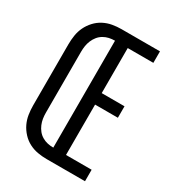

<svg xmlns="http://www.w3.org/2000/svg" viewBox="-178 -838 855 941"><g transform="rotate(30 250.0 -367.5)"><path d="M232 0V-735H449V-670H304V-415H433V-350H304V-65H449V0ZM232 0Q206 0 180.5 -4.5Q155 -9 132 -21Q109 -33 91 -52.5Q73 -72 62 -95Q51 -118 47 -143.5Q43 -169 43 -195V-540Q43 -566 47 -591.5Q51 -617 62 -640Q73 -663 91 -682.5Q109 -702 132 -714Q155 -726 180.5 -730.5Q206 -735 232 -735V-670Q215 -670 199 -666.5Q183 -663 168.5 -654.5Q154 -646 143.5 -633Q133 -620 126.5 -604.5Q120 -589 117.5 -573Q115 -557 115 -540V-195Q115 -178 117.5 -162Q120 -146 126.5 -130.5Q133 -115 143.5 -102Q154 -89 168.5 -80.5Q183 -72 199 -68.5Q215 -65 232 -65Z"/></g></svg>

Font: Iosevka Custom
Style: Regular
Weight: 400
Monospace: yes
Designer: Belleve Invis
Foundry: Belleve Invis
Version: Version 32.5.0; ttfautohint (v1.8.4)